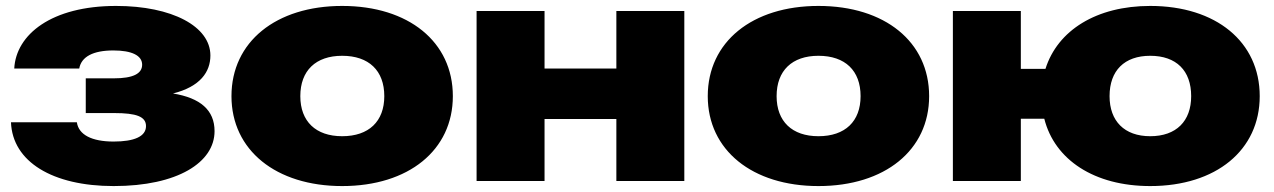

<svg xmlns="http://www.w3.org/2000/svg" viewBox="-20 -610 4293 647"><path d="M363 17C579 17 703 -63 703 -168C703 -239 655 -280 563 -295C655 -318 689 -368 689 -423C689 -521 560 -590 371 -590C154 -590 34 -494 28 -379H247C254 -419 294 -440 362 -440C424 -440 459 -423 459 -392C459 -362 429 -346 363 -346H269V-229H365C440 -229 472 -217 472 -185C472 -150 432 -133 363 -133C289 -133 245 -156 239 -198H17C22 -65 157 17 363 17Z M1133 17C1357 17 1506 -104 1506 -286C1506 -469 1357 -590 1133 -590C910 -590 760 -469 760 -286C760 -104 910 17 1133 17ZM1133 -151C1044 -151 992 -201 992 -286C992 -372 1044 -422 1133 -422C1223 -422 1275 -372 1275 -286C1275 -201 1223 -151 1133 -151Z M1586 0H1815V-209H2057V0H2286V-573H2057V-379H1815V-573H1586Z M2738 17C2962 17 3111 -104 3111 -286C3111 -469 2962 -590 2738 -590C2515 -590 2365 -469 2365 -286C2365 -104 2515 17 2738 17ZM2738 -151C2649 -151 2597 -201 2597 -286C2597 -372 2649 -422 2738 -422C2828 -422 2880 -372 2880 -286C2880 -201 2828 -151 2738 -151Z M3420 0V-210H3499C3534 -71 3668 17 3856 17C4078 17 4225 -104 4225 -286C4225 -469 4078 -590 3856 -590C3675 -590 3544 -508 3503 -378H3420V-573H3191V0ZM3856 -151C3769 -151 3719 -202 3719 -286C3719 -372 3769 -422 3856 -422C3944 -422 3994 -372 3994 -286C3994 -202 3944 -151 3856 -151Z"/></svg>

Font: Bounded ExtBd
Style: Regular
Weight: 800
Designer: Vlad Churkin
Version: Version 3.0